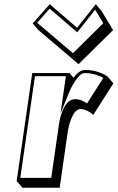

<svg xmlns="http://www.w3.org/2000/svg" viewBox="-20 -860 559 912"><path d="M263.5 31.8 302.4 -238.2C304.2 -251.2 322.8 -342.2 361.7 -342.2C394.1 -342.2 423 -314.2 423 -314.2L518.6 -464.2L491.4 -496C491.4 -496 450 -528 384 -528C362.9 -528 343.9 -510.2 329.4 -490.5L310.2 -513H133.2L59.2 0L86.5 31.8ZM216.3 -840 135.2 -749 162.4 -717.2 353.1 -555.2 517.1 -717.2 462.2 -808.2 435 -840 346.2 -728ZM216.1 -818.9 346.8 -706.2 432.1 -813.8 470.7 -749.7 326.7 -607.4 156.5 -752ZM223.4 -15H76.4L146 -498H293L267.6 -321.7L314.3 -435.1C315.9 -439 351.3 -513 381.9 -513C424 -513 456.1 -498.5 470.9 -490.1L393.4 -368.5C380.3 -377.6 361 -389 336.6 -389C276.5 -389 261.1 -276.4 260.1 -270Z"/></svg>

Font: Blink
Style: 3DObl
Weight: 400
Designer: Mew Too
Foundry: Cannot Into Space Fonts
Version: Version 001.000